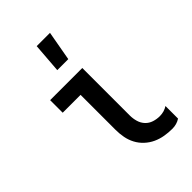

<svg xmlns="http://www.w3.org/2000/svg" viewBox="-225 -849 950 950"><g transform="rotate(-45 250.0 -374.0)"><path d="M403 8Q376 8 349.5 3.5Q323 -1 299 -12Q275 -23 255 -41.5Q235 -60 222.5 -83.5Q210 -107 205 -133.5Q200 -160 200 -187V-432H75V-520H300V-187Q300 -166 306 -145Q312 -124 326.5 -108.5Q341 -93 361.5 -86.5Q382 -80 403 -80Q418 -80 432 -84Q446 -88 458 -96V-8Q446 0 432 4Q418 8 403 8ZM205 -600 217 -756H310L282 -600Z"/></g></svg>

Font: Iosevka Semibold
Style: Regular
Weight: 600
Monospace: yes
Designer: Belleve Invis
Foundry: Belleve Invis
Version: Version 33.2.3; ttfautohint (v1.8.4)